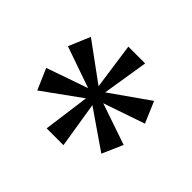

<svg xmlns="http://www.w3.org/2000/svg" viewBox="-100 -887 638 638"><g transform="rotate(45 219.0 -568.0)"><path d="M201 -539 68 -443 36 -517 182 -568 36 -619 68 -695 202 -597 179 -760H258L232 -598L367 -693L399 -618L253 -568L399 -518L367 -445L232 -538L258 -376H179Z"/></g></svg>

Font: Noto Serif Narrow
Style: Regular
Weight: 400
Width: 4
Designer: Monotype Design Team
Foundry: Monotype Imaging Inc.
Version: Version 1.001